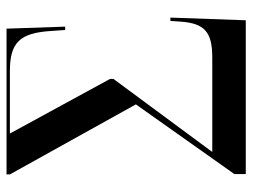

<svg xmlns="http://www.w3.org/2000/svg" viewBox="-110 -644 754 573"><g transform="rotate(-90 266.5 -357.0)"><path d="M34 0H493L501 -225H491L489 -195C484 -123 458 -100 382 -100H100L318 -395V-405L155 -704H341C426 -704 455 -675 461 -582L464 -539H474L468 -714H33V-704L242 -328L34 -34Z"/></g></svg>

Font: Noto Serif Display Condensed Medium
Style: Regular
Weight: 500
Width: 3
Designer: Monotype Design Team
Foundry: Monotype Imaging Inc.
Version: Version 2.009